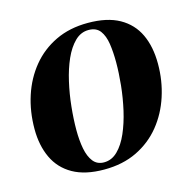

<svg xmlns="http://www.w3.org/2000/svg" viewBox="-84 -602 699 698"><g transform="rotate(-15 265.5 -253.0)"><path d="M304.5 -517.5Q377 -517.5 423 -491.8Q469 -466 491 -419.2Q513 -372.5 513 -308Q513 -244.5 494.2 -186.8Q475.5 -129 439 -84Q402.5 -39 349 -13Q295.5 13 225.5 13Q154 13 108 -13Q62 -39 40 -86Q18 -133 18 -194.5Q18 -260.5 37 -318.8Q56 -377 92.8 -421.8Q129.5 -466.5 182.8 -492Q236 -517.5 304.5 -517.5ZM300.5 -492Q271.5 -492 249 -470Q226.5 -448 210.2 -411.5Q194 -375 183.8 -330.2Q173.5 -285.5 168.8 -239Q164 -192.5 164 -152Q164 -113 170 -81.5Q176 -50 190.8 -31.2Q205.5 -12.5 231.5 -12.5Q260.5 -12.5 283 -34.8Q305.5 -57 321.5 -93.8Q337.5 -130.5 347.8 -175.5Q358 -220.5 362.8 -266.8Q367.5 -313 367.5 -353Q367.5 -391 362.8 -422.5Q358 -454 343.8 -473Q329.5 -492 300.5 -492Z"/></g></svg>

Font: Merriweather 144pt
Style: Bold Italic
Weight: 700
Italic angle: -7.8°
Version: Version 2.101